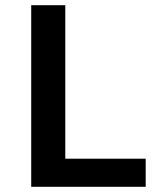

<svg xmlns="http://www.w3.org/2000/svg" viewBox="-20 -718 640 738"><path d="M100 0V-698H231V-108H540V0Z"/></svg>

Font: IBM Plex Mono SmBld
Style: Regular
Weight: 600
Monospace: yes
Designer: Mike Abbink, Paul van der Laan, Pieter van Rosmalen
Foundry: Bold Monday
Version: Version 2.3